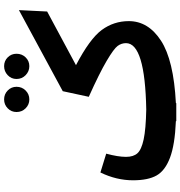

<svg xmlns="http://www.w3.org/2000/svg" viewBox="9 -892 900 959"><g transform="rotate(-90 459.5 -412.0)"><path d="M380 -780Q380 -806 398.5 -824Q417 -842 443 -842Q469 -842 487.5 -824Q506 -806 506 -780Q506 -753 487.5 -734.5Q469 -716 443 -716Q417 -716 398.5 -734.5Q380 -753 380 -780ZM545 -780Q545 -806 564 -824Q583 -842 609 -842Q635 -842 653 -824Q671 -806 671 -780Q671 -753 653 -734.5Q635 -716 609 -716Q583 -716 564 -734.5Q545 -753 545 -780ZM889 -768 882 -627 614 -483Q746 -414 790 -354Q834 -294 834 -219Q834 -122 736.5 -58.5Q639 5 425 16L424 18H377H335L334 16Q216 11 151.5 -13.5Q87 -38 63 -80.5Q39 -123 39 -198Q39 -281 78 -361L172 -332Q156 -273 156 -233Q156 -196 174 -176Q192 -156 243 -145Q294 -134 392 -132Q724 -138 724 -233Q724 -256 710 -275Q696 -294 635 -330Q574 -366 456 -419L484 -549Z"/></g></svg>

Font: FiraGO
Style: Bold
Weight: 700
Designer: bBox Type
Foundry: bBox Type GmbH
Version: Version 1.001;PS 001.001;hotconv 1.0.88;makeotf.lib2.5.64775